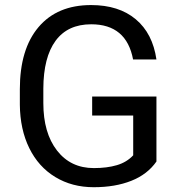

<svg xmlns="http://www.w3.org/2000/svg" viewBox="-20 -741 721 770"><path d="M607.4 -93.3Q571.3 -41.5 506.6 -15.9Q441.9 9.8 356 9.8Q269 9.8 201.7 -31Q134.3 -71.8 97.4 -147Q60.5 -222.2 59.6 -321.3V-383.3Q59.6 -543.9 134.5 -632.3Q209.5 -720.7 345.2 -720.7Q456.5 -720.7 524.4 -663.8Q592.3 -606.9 607.4 -502.4H513.7Q487.3 -643.6 345.7 -643.6Q251.5 -643.6 202.9 -577.4Q154.3 -511.2 153.8 -385.7V-327.6Q153.8 -208 208.5 -137.5Q263.2 -66.9 356.4 -66.9Q409.2 -66.9 448.7 -78.6Q488.3 -90.3 514.2 -118.2V-277.8H349.6V-354H607.4Z"/></svg>

Font: Noboto
Style: Regular
Weight: 400
Designer: Google
Version: Version 2.001101; 2014